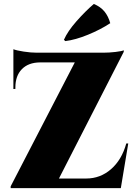

<svg xmlns="http://www.w3.org/2000/svg" viewBox="-20 -974 708 994"><path d="M317.9 -761.2 311 -768.1Q330.1 -812 376.2 -864.3Q422.4 -916.5 465.8 -953.6Q500.5 -939 520.5 -914.8Q540.5 -890.6 550.8 -854Q500.5 -820.8 435.5 -794.2Q370.6 -767.6 317.9 -761.2ZM633.8 -231.4H644L605.5 0H35.2V-9.3L367.2 -650.9H187Q127 -650.4 93.3 -616Q59.6 -581.5 59.6 -521.5V-513.7L49.3 -513.2V-719.2Q64.5 -712.9 102.1 -707Q139.6 -701.2 170.4 -701.2H514.6Q544.9 -701.2 578.4 -705.1Q611.8 -709 620.6 -713.9V-705.6L285.2 -49.8H426.3Q499 -49.8 554.7 -98.1Q610.4 -146.5 633.8 -231.4Z"/></svg>

Font: Cinzel Black
Style: Regular
Weight: 900
Designer: Natanael Gama
Version: Version 1.001;PS 001.001;hotconv 1.0.56;makeotf.lib2.0.21325